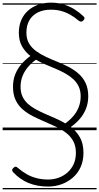

<svg xmlns="http://www.w3.org/2000/svg" viewBox="-20 -981 748 1447"><path d="M342 425Q300 425 263 418Q226 411 193.5 397.5Q161 384 133 364Q105 344 81 319Q72 310 71.5 302Q71 294 80 285Q91 275 98 275Q105 275 117 286Q147 312 181 331.5Q215 351 255.5 361.5Q296 372 343 372Q384 372 421.5 358.5Q459 345 488.5 319Q518 293 535 256Q552 219 552 171Q552 119 532 82.5Q512 46 478 20Q444 -6 402 -26Q360 -46 315 -65Q270 -84 227.5 -105.5Q185 -127 151 -156.5Q117 -186 97.5 -227.5Q78 -269 78 -327Q78 -378 94.5 -420Q111 -462 141 -497Q171 -532 209 -559Q171 -589 146.5 -631Q122 -673 122 -735Q122 -787 140 -829Q158 -871 191 -900.5Q224 -930 268 -945.5Q312 -961 364 -961Q417 -961 461.5 -947Q506 -933 542.5 -910Q579 -887 608 -859Q617 -851 617 -843.5Q617 -836 609 -828Q599 -818 591 -818Q583 -818 572 -826Q543 -851 510.5 -869.5Q478 -888 442 -898Q406 -908 364 -908Q306 -908 264.5 -887Q223 -866 201 -827.5Q179 -789 179 -735Q179 -687 199 -653.5Q219 -620 252 -596Q285 -572 326.5 -552.5Q368 -533 412 -515.5Q456 -498 497.5 -476.5Q539 -455 572.5 -425.5Q606 -396 625.5 -354.5Q645 -313 645 -255Q645 -205 628 -162Q611 -119 581.5 -85Q552 -51 514 -24Q556 8 582.5 54.5Q609 101 609 171Q609 231 587.5 278.5Q566 326 528 358.5Q490 391 442.5 408Q395 425 342 425ZM472 -51Q506 -75 532.5 -106Q559 -137 573.5 -174.5Q588 -212 588 -255Q588 -298 572.5 -330Q557 -362 531 -385.5Q505 -409 471 -428Q437 -447 399 -463Q361 -479 323 -495Q285 -511 251 -531Q217 -507 190.5 -475.5Q164 -444 149.5 -407Q135 -370 135 -327Q135 -284 150 -252.5Q165 -221 191 -198Q217 -175 251 -156.5Q285 -138 323 -121.5Q361 -105 399 -88.5Q437 -72 472 -51ZM0 436H708V446H0ZM0 -20H708V0H0ZM0 -505H708V-500H0ZM0 -956H708V-946H0Z"/></svg>

Font: Playwrite HU Guides
Style: Regular
Weight: 400
Designer: Veronika Burian, José Scaglione
Foundry: TypeTogether
Version: Version 1.003